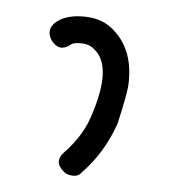

<svg xmlns="http://www.w3.org/2000/svg" viewBox="-20 -721 224 235"><path d="M57 -512Q46 -524 59 -535Q83 -556 93 -582Q117 -639 96 -660Q90 -667 79.5 -668Q69 -669 66 -666Q52 -657 43 -672Q36 -686 50 -695Q63 -703 85 -700.5Q107 -698 120 -683Q143 -658 137 -616Q135 -604 124 -570Q108 -534 80 -510Q76 -505 68.5 -506Q61 -507 57 -512Z"/></svg>

Font: ClassicType
Style: Regular
Weight: 400
Version: Version 1.004